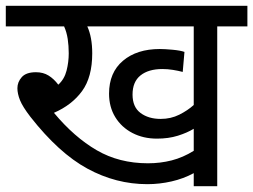

<svg xmlns="http://www.w3.org/2000/svg" viewBox="-20 -642 873 662"><path d="M729 -551V0H648V-45Q613 -26 571.5 -16.5Q530 -7 488 -7Q380 -7 281.5 -60.5Q183 -114 85 -239Q58 -274 49 -296.5Q40 -319 40 -338Q40 -359 55 -376Q70 -393 104 -393Q129 -393 147.5 -381.5Q166 -370 181 -350Q202 -369 209.5 -398.5Q217 -428 217 -458Q217 -484 213.5 -507.5Q210 -531 201 -551H0V-622H833V-551ZM534 -232Q569 -232 598 -246.5Q627 -261 648 -280V-551H281Q298 -514 298 -458Q298 -376 263 -328Q228 -280 166 -253Q236 -169 313.5 -124Q391 -79 490 -79Q533 -79 572 -89Q611 -99 648 -122V-198Q625 -184 593 -174Q561 -164 521 -164Q474 -164 436.5 -183.5Q399 -203 377.5 -238Q356 -273 356 -319Q356 -392 404 -432.5Q452 -473 531 -473Q548 -473 575 -470.5Q602 -468 616 -463L610 -394Q595 -398 576.5 -401Q558 -404 540 -404Q492 -404 464.5 -382Q437 -360 437 -316Q437 -273 464.5 -252.5Q492 -232 534 -232Z"/></svg>

Font: Go Noto Current
Style: Regular
Weight: 400
Designer: Monotype Design Team
Foundry: Monotype Imaging Inc.
Version: Version 2.007; ttfautohint (v1.8) -l 8 -r 50 -G 200 -x 14 -D